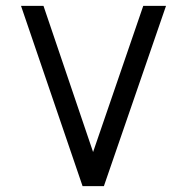

<svg xmlns="http://www.w3.org/2000/svg" viewBox="-20 -638 640 658"><path d="M263 0 52 -618H129L299 -117L471 -618H549L336 0Z"/></svg>

Font: Victor Mono Thin
Style: Regular
Weight: 400
Monospace: yes
Version: Version 1.561;gftools[0.9.30]